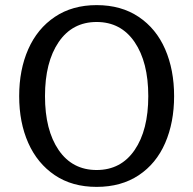

<svg xmlns="http://www.w3.org/2000/svg" viewBox="-20 -718 756 751"><path d="M55 -342Q55 -445 90.5 -525.5Q126 -606 194.5 -652Q263 -698 358 -698Q454 -698 522.5 -652Q591 -606 626 -525.5Q661 -445 661 -342Q661 -239 626 -158.5Q591 -78 522.5 -32.5Q454 13 358 13Q262 13 194 -33Q126 -79 90.5 -159Q55 -239 55 -342ZM560 -342Q560 -475 506.5 -553.5Q453 -632 358 -632Q263 -632 209.5 -553.5Q156 -475 156 -342Q156 -209 209.5 -131Q263 -53 358 -53Q453 -53 506.5 -131Q560 -209 560 -342Z"/></svg>

Font: Maitree Medium
Style: Regular
Weight: 500
Designer: CadsonDemak Team
Foundry: CadsonDemak
Version: Version 1.010